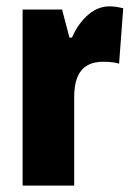

<svg xmlns="http://www.w3.org/2000/svg" viewBox="-20 -583 415 603"><path d="M322 -563C267 -563 225 -510 206 -465H198L175 -553H51V0H213V-278C213 -350 240 -389 304 -389C325 -389 341 -387 354 -383L367 -557C347 -562 335 -563 322 -563Z"/></svg>

Font: Noto Sans Lao Looped ExtraCondensed Black
Style: Regular
Weight: 900
Width: 2
Designer: Mark Frömberg, Ben Mitchell
Foundry: The Fontpad Ltd
Version: Version 1.002